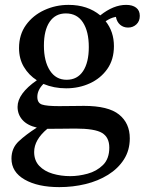

<svg xmlns="http://www.w3.org/2000/svg" viewBox="-20 -512 593 787"><path d="M223 255Q135 255 81 224Q27 193 27 138Q27 95 57 67Q87 39 131 11Q92 2 72 -20.5Q52 -43 52 -74Q52 -128 131 -183Q98 -204 78 -237.5Q58 -271 58 -315Q58 -370 86.5 -409.5Q115 -449 161.5 -470.5Q208 -492 261 -492Q339 -492 391 -449Q445 -492 497 -492Q523 -492 538 -480.5Q553 -469 553 -447Q553 -425 539 -412Q525 -399 505 -399Q486 -399 472.5 -410.5Q459 -422 455 -443Q441 -440 432.5 -436Q424 -432 413 -425Q447 -382 447 -323Q447 -268 420 -229.5Q393 -191 348.5 -170.5Q304 -150 251 -150Q201 -150 158 -168Q133 -143 133 -115Q133 -90 152 -83.5Q171 -77 222 -77Q245 -77 277 -77.5Q309 -78 324 -78Q424 -78 468 -42.5Q512 -7 512 55Q512 104 488 141.5Q464 179 423 204.5Q382 230 330.5 242.5Q279 255 223 255ZM174 16Q120 61 120 111Q120 146 141 168Q162 190 196 200Q230 210 268 210Q302 210 339 200Q376 190 402 164.5Q428 139 428 93Q428 51 398.5 33Q369 15 289 15Q270 15 242 15.5Q214 16 180 16Q177 16 174 16ZM253 -185Q297 -185 320.5 -220.5Q344 -256 344 -319Q344 -383 320 -420Q296 -457 250 -457Q207 -457 183.5 -422.5Q160 -388 160 -325Q160 -261 184.5 -223Q209 -185 253 -185Z"/></svg>

Font: Tiro Devanagari Marathi
Style: Regular
Weight: 400
Designer: Devanagari: John Hudson & Fiona Ross. Latin: John Hudson.
Foundry: Tiro Typeworks Ltd.
Version: Version 1.52